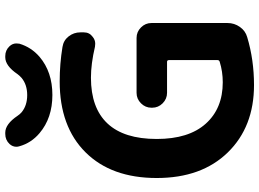

<svg xmlns="http://www.w3.org/2000/svg" viewBox="-150 -865 1004 744"><g transform="rotate(-90 352.0 -493.0)"><path d="M157.2 -919.9Q155.3 -925.8 155.3 -931.6Q155.3 -946.3 166 -958Q181.6 -974.6 205.1 -974.6H210Q243.2 -974.6 275.4 -926.8Q281.2 -918 289.1 -911.1Q315.4 -889.6 355.5 -889.6Q395.5 -889.6 421.9 -911.1Q429.7 -918 436.5 -926.8Q468.8 -974.6 502 -974.6H506.8Q529.3 -974.6 544.9 -958Q555.7 -946.3 555.7 -931.6Q555.7 -925.8 554.7 -919.9Q541 -874 503.9 -841.8Q445.3 -792 356 -792Q266.6 -792 208 -841.8Q169.9 -874 157.2 -919.9ZM408.2 -763.7Q476.6 -763.7 542 -752.9Q567.4 -749 583 -729Q598.6 -709 598.6 -683.6V-669.9Q598.6 -648.4 581.1 -635.7Q569.3 -626 554.7 -626Q548.8 -626 543 -627Q476.6 -642.6 422.9 -642.6Q305.7 -642.6 245.6 -578.6Q185.5 -514.6 185.5 -387.7Q185.5 -263.7 244.6 -197.8Q303.7 -131.8 405.3 -131.8Q446.3 -131.8 484.4 -143.6Q491.2 -145.5 491.2 -152.3V-339.8Q491.2 -347.7 484.4 -347.7H364.3Q340.8 -347.7 323.7 -364.7Q306.6 -381.8 306.6 -405.3V-408.2Q306.6 -431.6 323.7 -448.7Q340.8 -465.8 364.3 -465.8H577.1Q600.6 -465.8 617.7 -448.7Q634.8 -431.6 634.8 -408.2V-113.3Q634.8 -86.9 619.6 -65.4Q604.5 -43.9 580.1 -37.1Q492.2 -10.7 394.5 -10.7Q232.4 -10.7 133.3 -112.3Q34.2 -213.9 34.2 -387.7Q34.2 -563.5 133.8 -663.6Q233.4 -763.7 408.2 -763.7Z"/></g></svg>

Font: Gen Jyuu Gothic P Bold
Style: Bold
Weight: 700
Designer: [Source Han Sans]
Ryoko NISHIZUKA  (kana & ideographs); Paul D. Hunt (Latin, Greek & Cyrillic); Wenlong ZHANG  (bopomofo
Version: Version 1.002.20150607